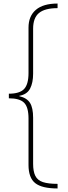

<svg xmlns="http://www.w3.org/2000/svg" viewBox="-20 -820 384 1084"><path d="M305 244Q217 244 179 214Q141 184 141 111V-151Q141 -215 116 -240Q91 -265 30 -265V-291Q91 -291 116 -317.5Q141 -344 141 -408V-664Q141 -729 182.5 -764.5Q224 -800 305 -800V-774Q233 -774 200 -746.5Q167 -719 167 -658V-404Q167 -353 150 -320Q133 -287 89 -279V-277Q132 -267 149.5 -239Q167 -211 167 -155V105Q167 148 179.5 173Q192 198 222 208Q252 218 305 218Z"/></svg>

Font: Noto Sans Tamil Condensed Thin
Style: Regular
Weight: 100
Width: 3
Designer: Jelle Bosma - Monotype Design Team
Foundry: Monotype Imaging Inc.
Version: Version 2.004; ttfautohint (v1.8.4.7-5d5b)